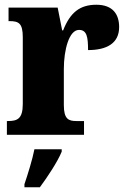

<svg xmlns="http://www.w3.org/2000/svg" viewBox="-20 -568 536 809"><path d="M9 0H334V-58H302C269 -58 249 -66 249 -125V-277C249 -358 271 -442 313 -442C346 -442 351 -412 351 -357C429 -357 482 -385 482 -454C482 -508 455 -548 386 -548C317 -548 276 -516 246 -440H242L223 -536H16V-479H20C59 -479 76 -470 76 -411V-130C76 -67 53 -58 13 -58H9ZM83 208V221H148C180 178 223 113 240 71V61H125C117 103 96 170 83 208Z"/></svg>

Font: Noto Serif Bengali Condensed Black
Style: Regular
Weight: 900
Width: 3
Designer: Juan Bruce, Universal Thirst, Indian Type Foundry and the Monotype Design Team.
Foundry: Monotype Imaging Inc.
Version: Version 2.003